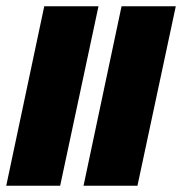

<svg xmlns="http://www.w3.org/2000/svg" viewBox="-24 -596 584 616"><path d="M244 0 366 -576H540L417 0ZM-4 0 118 -576H292L169 0Z"/></svg>

Font: Noto Serif Tamil ExtraCondensed Black
Style: Italic
Weight: 900
Width: 2
Italic angle: -12°
Designer: Indian Type Foundry, Tom Grace, and the Monotype Design Team
Foundry: Monotype Imaging Inc.
Version: Version 2.003; ttfautohint (v1.8.4.7-5d5b)